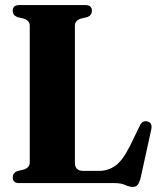

<svg xmlns="http://www.w3.org/2000/svg" viewBox="-20 -720 620 755"><path d="M324 -653 297 -646.5Q274.5 -638.5 274.5 -619V-80.5Q274.5 -48 307 -48H369Q405.5 -48 434 -68.5Q462.5 -89 491.5 -147L529.5 -225Q539 -247 559.5 -242.5Q581 -237 574.5 -209.5L533 -20.5Q528 -1 521.2 7Q514.5 15 502 15Q488.5 15 472.5 7.5Q456.5 0 430.5 0H55.5Q30 0 30 -22.5Q30 -39.5 47.5 -47L74.5 -53.5Q97 -61.5 97 -81V-619Q97 -638.5 74.5 -646.5L47.5 -653Q30 -660.5 30 -677.5Q30 -700 55.5 -700H316Q341.5 -700 341.5 -677.5Q341.5 -660.5 324 -653Z"/></svg>

Font: Fraunces 144pt S050
Style: Bold
Weight: 700
Version: Version 1.000; ttfautohint (v1.8.3)